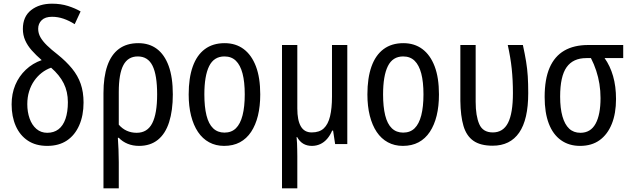

<svg xmlns="http://www.w3.org/2000/svg" viewBox="-20 -781 3419 1041"><path d="M262 -761Q310 -761 349 -748.5Q388 -736 417 -719L385 -650Q355 -669 324.5 -679.5Q294 -690 262 -690Q225 -690 206 -671.5Q187 -653 187 -625Q187 -601 199 -579.5Q211 -558 234.5 -535Q258 -512 293 -485Q339 -448 370.5 -409.5Q402 -371 417.5 -326.5Q433 -282 433 -225Q433 -155 409.5 -101.5Q386 -48 342.5 -19Q299 10 236 10Q174 10 131 -18.5Q88 -47 65.5 -98Q43 -149 43 -215Q43 -273 63 -320.5Q83 -368 120 -403Q157 -438 206 -455Q175 -482 152 -508Q129 -534 116.5 -562.5Q104 -591 104 -624Q104 -691 148.5 -726Q193 -761 262 -761ZM257 -414Q229 -404 206 -386Q183 -368 165.5 -343Q148 -318 138 -286Q128 -254 128 -216Q128 -174 140.5 -138.5Q153 -103 177.5 -82Q202 -61 236 -61Q272 -61 297 -80Q322 -99 335 -136.5Q348 -174 348 -227Q348 -284 325.5 -329Q303 -374 257 -414Z M917 -269Q917 -182 897 -119Q877 -56 836 -23Q795 10 734 10Q700 10 672 -1.5Q644 -13 624 -34H619Q621 -5 622.5 29.5Q624 64 624 98V240H541V-276Q541 -364 562 -424.5Q583 -485 625 -516Q667 -547 730 -547Q789 -547 830.5 -516Q872 -485 894.5 -423.5Q917 -362 917 -269ZM727 -475Q674 -475 649 -428Q624 -381 624 -282V-105Q643 -83 667.5 -72Q692 -61 721 -61Q779 -61 805.5 -113Q832 -165 832 -269Q832 -374 807 -424.5Q782 -475 727 -475Z M1391 -269Q1391 -205 1378.5 -154Q1366 -103 1341.5 -66Q1317 -29 1280.5 -9.5Q1244 10 1195 10Q1150 10 1114 -9.5Q1078 -29 1053.5 -65.5Q1029 -102 1016 -153.5Q1003 -205 1003 -269Q1003 -358 1025 -420Q1047 -482 1090.5 -514.5Q1134 -547 1198 -547Q1258 -547 1301 -515Q1344 -483 1367.5 -421.5Q1391 -360 1391 -269ZM1088 -269Q1088 -202 1099.5 -155.5Q1111 -109 1135.5 -85.5Q1160 -62 1197 -62Q1235 -62 1259 -85.5Q1283 -109 1295 -155.5Q1307 -202 1307 -269Q1307 -337 1295 -382.5Q1283 -428 1259 -451.5Q1235 -475 1197 -475Q1140 -475 1114 -422.5Q1088 -370 1088 -269Z M1863 -537V0H1797L1786 -73H1781Q1770 -47 1753.5 -28Q1737 -9 1716 0.5Q1695 10 1671 10Q1644 10 1624 -2Q1604 -14 1591 -38H1588Q1590 -22 1590.5 -4.5Q1591 13 1591.5 30.5Q1592 48 1592 66V240H1509V-537H1592V-193Q1592 -129 1611 -96Q1630 -63 1670 -63Q1712 -63 1735.5 -85Q1759 -107 1769.5 -150.5Q1780 -194 1780 -257V-537Z M2360 -269Q2360 -205 2347.5 -154Q2335 -103 2310.5 -66Q2286 -29 2249.5 -9.5Q2213 10 2164 10Q2119 10 2083 -9.5Q2047 -29 2022.5 -65.5Q1998 -102 1985 -153.5Q1972 -205 1972 -269Q1972 -358 1994 -420Q2016 -482 2059.5 -514.5Q2103 -547 2167 -547Q2227 -547 2270 -515Q2313 -483 2336.5 -421.5Q2360 -360 2360 -269ZM2057 -269Q2057 -202 2068.5 -155.5Q2080 -109 2104.5 -85.5Q2129 -62 2166 -62Q2204 -62 2228 -85.5Q2252 -109 2264 -155.5Q2276 -202 2276 -269Q2276 -337 2264 -382.5Q2252 -428 2228 -451.5Q2204 -475 2166 -475Q2109 -475 2083 -422.5Q2057 -370 2057 -269Z M2651 9Q2585 9 2547 -17.5Q2509 -44 2493 -98Q2477 -152 2476 -234V-537H2559V-229Q2559 -153 2578.5 -108Q2598 -63 2652 -63Q2708 -63 2734.5 -115Q2761 -167 2761 -276Q2761 -347 2754.5 -408.5Q2748 -470 2733 -537H2815Q2826 -487 2832.5 -447Q2839 -407 2841.5 -367.5Q2844 -328 2844 -276Q2844 -133 2795 -62Q2746 9 2651 9Z M3320 -244Q3320 -166 3297 -109Q3274 -52 3231 -21Q3188 10 3125 10Q3065 10 3021.5 -21Q2978 -52 2955.5 -111Q2933 -170 2933 -255Q2933 -352 2960 -414Q2987 -476 3039.5 -506.5Q3092 -537 3169 -537H3359V-466H3258Q3288 -424 3304 -368.5Q3320 -313 3320 -244ZM3017 -257Q3017 -194 3029.5 -150Q3042 -106 3066 -83.5Q3090 -61 3127 -61Q3182 -61 3209 -110Q3236 -159 3236 -249Q3236 -289 3230 -326Q3224 -363 3212.5 -398Q3201 -433 3184 -466H3159Q3087 -466 3052 -416.5Q3017 -367 3017 -257Z"/></svg>

Font: Noto Sans Display Condensed
Style: Regular
Weight: 400
Width: 3
Designer: Monotype Design Team
Foundry: Monotype Imaging Inc.
Version: Version 2.003